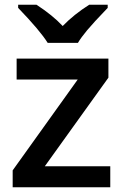

<svg xmlns="http://www.w3.org/2000/svg" viewBox="-20 -786 518 806"><path d="M33.2 0ZM442.9 0H33.2V-70.8L306.2 -452.1H49.8V-540H435.1V-460L168 -87.9H442.9ZM432.1 -766.1V-752.9Q370.6 -689 345.5 -658.7Q320.3 -628.4 307.1 -606H180.2Q148.4 -657.2 56.2 -752.9V-766.1H133.3Q200.7 -722.2 243.2 -676.8Q290.5 -725.6 354.5 -766.1Z"/></svg>

Font: Open Sans Semibold
Style: Regular
Weight: 600
Foundry: Ascender Corporation
Version: Version 1.10; ttfautohint (v1.5.65-e2d9)